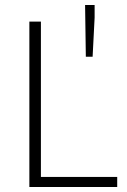

<svg xmlns="http://www.w3.org/2000/svg" viewBox="-20 -745 507 765"><path d="M97 0V-659H143V-40H447V0ZM322 -519 319 -725H357V-675L349 -519Z"/></svg>

Font: CV Source Sans Light
Style: Regular
Weight: 300
Designer: Paul D. Hunt
Foundry: Adobe Systems Incorporated
Version: Version 3.001